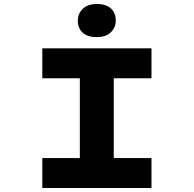

<svg xmlns="http://www.w3.org/2000/svg" viewBox="-20 -942 971 962"><path d="M192 0V-150H380V-550H192V-700H739V-550H550V-150H739V0ZM465 -756Q419 -756 394.5 -778Q370 -800 370 -839Q370 -874 395 -898Q420 -922 465 -922Q511 -922 535.5 -900Q560 -878 560 -839Q560 -804 535 -780Q510 -756 465 -756Z"/></svg>

Font: Lexend Zetta
Style: Bold
Weight: 700
Designer: Bonnie Shaver-Troup, Thomas Jockin
Foundry: Lexend
Version: Version 1.007